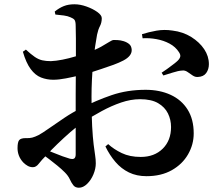

<svg xmlns="http://www.w3.org/2000/svg" viewBox="-20 -812 1040 898"><path d="M665 12Q619 12 583 -5.5Q547 -23 520 -54.5Q493 -86 473 -127L486 -138Q512 -114 549.5 -96Q587 -78 638 -78Q702 -78 741 -116.5Q780 -155 780 -218Q780 -252 765.5 -281.5Q751 -311 719.5 -329.5Q688 -348 635 -348Q592 -348 546.5 -332.5Q501 -317 456 -292.5Q411 -268 369 -241Q341 -222 309.5 -194.5Q278 -167 249 -139Q220 -111 199 -88Q174 -63 161.5 -46.5Q149 -30 134 -30Q121 -30 110 -36Q99 -42 89 -52Q75 -67 68.5 -84Q62 -101 62 -119Q62 -148 70 -157Q78 -166 100 -166Q118 -165 131 -168.5Q144 -172 160 -180Q177 -189 209 -211.5Q241 -234 280.5 -260.5Q320 -287 359 -306Q429 -342 502 -367Q575 -392 661 -392Q727 -392 778 -368.5Q829 -345 857.5 -299.5Q886 -254 886 -188Q886 -136 859.5 -90Q833 -44 783.5 -16Q734 12 665 12ZM349 66Q332 66 323 54.5Q314 43 306.5 26.5Q299 10 283 -6Q267 -22 248 -37.5Q229 -53 210 -67.5Q191 -82 174 -94L189 -114Q210 -106 231.5 -97Q253 -88 272.5 -81Q292 -74 306 -70Q322 -66 328 -71.5Q334 -77 334 -90Q334 -136 334 -210Q334 -284 334 -372Q334 -405 334.5 -450.5Q335 -496 335 -544Q335 -592 335 -631.5Q335 -671 334 -690Q334 -712 328.5 -719Q323 -726 310 -731Q297 -737 279 -739.5Q261 -742 239 -744L236 -758Q257 -775 278.5 -783.5Q300 -792 328 -792Q355 -792 384.5 -781.5Q414 -771 435 -756Q456 -741 456 -727Q456 -706 447.5 -690Q439 -674 434 -650Q430 -629 425 -595.5Q420 -562 416 -521.5Q412 -481 410 -439Q408 -397 408 -361Q408 -275 411 -221.5Q414 -168 418 -136Q422 -104 425 -85Q428 -66 428 -48Q428 -23 417 3.5Q406 30 387.5 48Q369 66 349 66ZM229 -439Q199 -439 172 -449.5Q145 -460 123.5 -489Q102 -518 87 -570L101 -580Q125 -558 142.5 -546Q160 -534 177.5 -530Q195 -526 218 -526Q242 -527 272.5 -533Q303 -539 334 -548.5Q365 -558 390 -566Q429 -580 453 -593.5Q477 -607 491 -616Q505 -625 512 -625Q517 -625 530 -624.5Q543 -624 558 -619.5Q573 -615 584 -606Q595 -597 596 -579Q597 -550 557 -529Q538 -519 511 -509Q484 -499 454.5 -489.5Q425 -480 398 -471Q384 -467 353 -459.5Q322 -452 288.5 -445.5Q255 -439 229 -439ZM905 -452Q893 -451 881 -459Q869 -467 857 -475.5Q845 -484 831 -482Q814 -481 787.5 -472.5Q761 -464 744 -459L736 -472Q746 -478 761 -489Q776 -500 790.5 -511Q805 -522 811 -528Q821 -538 823 -547Q825 -556 817 -568Q801 -593 773 -608Q745 -623 711.5 -629Q678 -635 647 -633L644 -652Q675 -662 711.5 -668.5Q748 -675 787 -669Q836 -663 874.5 -639Q913 -615 935 -582Q957 -549 957 -512Q957 -488 944.5 -470.5Q932 -453 905 -452Z"/></svg>

Font: Noto Serif HK ExtraLight
Style: Bold
Weight: 700
Version: Version 2.002-H1;hotconv 1.1.0;makeotfexe 2.6.0